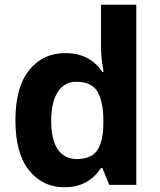

<svg xmlns="http://www.w3.org/2000/svg" viewBox="-20 -780 673 810"><path d="M251 10Q160 10 102.5 -61.5Q45 -133 45 -272Q45 -412 103 -484Q161 -556 255 -556Q294 -556 324 -545.5Q354 -535 375.5 -517Q397 -499 412 -476H417Q414 -492 410 -522.5Q406 -553 406 -585V-760H555V0H441L412 -71H406Q392 -49 370.5 -30.5Q349 -12 320 -1Q291 10 251 10ZM303 -109Q365 -109 390 -145.5Q415 -182 416 -255V-271Q416 -351 391.5 -393Q367 -435 301 -435Q252 -435 224 -392.5Q196 -350 196 -270Q196 -190 224 -149.5Q252 -109 303 -109Z"/></svg>

Font: Noto Sans Sinhala
Style: Regular
Weight: 400
Designer: Jelle Bosma - Monotype Design Team
Foundry: Monotype Imaging Inc.
Version: Version 2.006